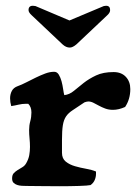

<svg xmlns="http://www.w3.org/2000/svg" viewBox="-20 -638 481 666"><path d="M168 -389Q178 -389 184 -379Q190 -369 193.5 -356Q197 -343 199 -329Q201 -315 203 -308Q221 -310 236.5 -323Q252 -336 270.5 -350.5Q289 -365 313.5 -376.5Q338 -388 374 -388Q401 -388 416.5 -371.5Q432 -355 432 -329Q432 -294 414 -267Q392 -257 372 -257Q357 -257 345 -261.5Q333 -266 323 -271.5Q313 -277 304 -281.5Q295 -286 286 -286Q283 -286 279.5 -285Q276 -284 273 -283Q248 -266 232.5 -256Q217 -246 209 -234Q201 -222 198 -203.5Q195 -185 195 -152V-108Q195 -88 208 -77.5Q221 -67 240 -61.5Q259 -56 279 -52.5Q299 -49 313 -43V-35Q313 -24 308.5 -13.5Q304 -3 294 4Q285 6 254 7Q223 8 187 8Q151 8 118 7.5Q85 7 71 7Q64 7 55.5 6.5Q47 6 39.5 3.5Q32 1 27 -4Q22 -9 22 -19Q22 -31 27.5 -37Q33 -43 41 -48Q49 -53 57.5 -58Q66 -63 71 -72Q79 -86 81.5 -100Q84 -114 84 -128.5Q84 -143 82.5 -157.5Q81 -172 81 -187Q81 -203 85 -217.5Q89 -232 89 -248Q89 -267 78 -278H70Q57 -278 44.5 -275Q32 -272 19 -270Q17 -277 16 -283.5Q15 -290 15 -297Q15 -311 21 -322.5Q27 -334 41 -339Q55 -344 71.5 -352.5Q88 -361 104.5 -369Q121 -377 137 -383Q153 -389 168 -389ZM103 -617 221 -567 340 -617Q348 -618 348 -618Q362 -618 362 -603Q362 -594 352 -585L245 -484Q232 -473 222 -473Q209 -473 197 -484L90 -585Q79 -595 79 -603Q79 -618 94 -618Q94 -618 103 -617Z"/></svg>

Font: CAT Altenglisch
Style: Regular
Weight: 400
Designer: Peter Wiegel
Foundry: Peter Wiegel, CAT Fonts
Version: Version 1.000